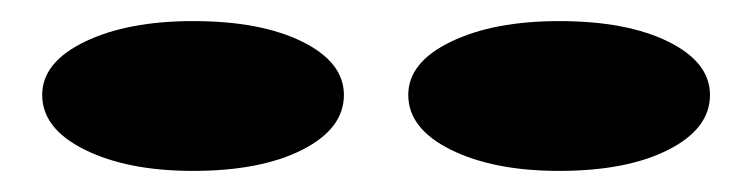

<svg xmlns="http://www.w3.org/2000/svg" viewBox="-20 -748 713 182"><path d="M510 -728Q574 -728 613.5 -708.5Q653 -689 653 -658Q653 -626 613.5 -606Q574 -586 510 -586Q448 -586 407.5 -606Q367 -626 367 -658Q367 -689 407.5 -708.5Q448 -728 510 -728ZM163 -728Q227 -728 266.5 -708.5Q306 -689 306 -658Q306 -626 266.5 -606Q227 -586 163 -586Q101 -586 60.5 -606Q20 -626 20 -658Q20 -689 60.5 -708.5Q101 -728 163 -728Z"/></svg>

Font: Kalnia Expanded Medium
Style: Regular
Weight: 500
Width: 7
Designer: Frida Medrano
Foundry: Frida Medrano
Version: Version 1.105